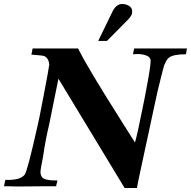

<svg xmlns="http://www.w3.org/2000/svg" viewBox="-23 -937 961 966"><path d="M918 -693 916 -686Q915 -678 914 -671L912 -664Q849 -664 827 -647Q818 -640 812 -628Q806 -616 803 -608Q800 -600 794.5 -577Q789 -554 786 -544Q770 -483 750 -387Q747 -372 725.5 -272.5Q704 -173 686 -89.5Q668 -6 666 9Q665 9 663 9Q661 9 656 9Q651 9 646 9Q641 9 634.5 9Q628 9 623 9Q618 9 613.5 9Q609 9 606 9H604Q363 -389 271 -541Q236 -366 224 -309Q206 -235 194 -151Q192 -140 189 -124Q186 -108 184 -98.5Q182 -89 181 -78Q180 -67 182 -59.5Q184 -52 188 -46Q202 -28 266 -29Q266 -27 265 -24Q264 -21 262.5 -14.5Q261 -8 260 -4V0Q261 0 246 0Q231 0 208 0Q185 0 157 0.5Q129 1 101 1Q73 1 49.5 1Q26 1 12 0H-3L4 -32Q78 -29 101 -58Q114 -72 166 -304Q170 -317 196.5 -455.5Q223 -594 225 -613Q221 -646 199 -655Q194 -657 178 -658.5Q162 -660 148 -661L135 -662L141 -693H370Q397 -639 447 -555.5Q497 -472 569 -358Q641 -244 656 -220Q669 -264 694 -391Q705 -442 721.5 -533.5Q738 -625 734 -638Q730 -653 708 -659.5Q686 -666 666 -665L646 -664Q650 -684 652 -693ZM642 -880Q642 -873 640.5 -867Q639 -861 634.5 -855Q630 -849 628 -846Q626 -843 619 -836Q612 -829 610 -827L515 -731H471L543 -879Q562 -917 592 -917Q610 -917 626 -907.5Q642 -898 642 -880Z"/></svg>

Font: GFS Artemisia
Style: Bold Italic
Weight: 700
Italic angle: -12°
Designer: Designed by Takis Katsoulidis and George D. Matthiopoulos.
Foundry: Designed by Takis Katsoulidis and George D. Matthiopoulos.
Version: Version 1.0